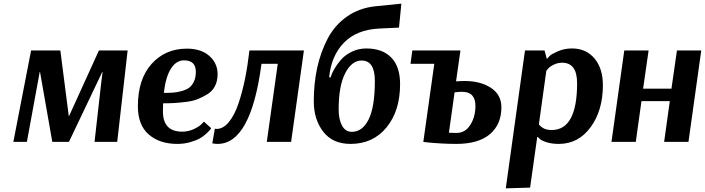

<svg xmlns="http://www.w3.org/2000/svg" viewBox="-20 -776 3855 1050"><path d="M678 -500 621 0H497L534 -328L541 -382H539L357 0H266L199 -382H197L192 -354L127 0H53L150 -500H310L356 -142H358L521 -500Z M1095 -111 1135 -75Q1133 -72 1128.5 -66Q1124 -60 1108 -45Q1092 -30 1072.5 -19Q1053 -8 1020 1.5Q987 11 950 11Q853 11 793.5 -40.5Q734 -92 734 -195Q734 -343 809 -426.5Q884 -510 1002 -510Q1080 -510 1125 -470Q1170 -430 1170 -370Q1170 -334 1156 -306Q1142 -278 1115.5 -261.5Q1089 -245 1061.5 -234Q1034 -223 996 -218.5Q958 -214 931.5 -212.5Q905 -211 872 -211Q871 -197 871 -167Q871 -56 976 -56Q1010 -56 1040 -70Q1070 -84 1083 -98ZM986 -446Q944 -446 915 -401Q886 -356 876 -268Q906 -268 927 -269.5Q948 -271 973.5 -278Q999 -285 1014.5 -296.5Q1030 -308 1040.5 -330Q1051 -352 1051 -383Q1051 -446 986 -446Z M1642 -500 1572 0H1439L1499 -427H1410Q1352 11 1170 11Q1156 11 1141 8L1155 -72Q1158 -71 1165 -71Q1201 -71 1232 -109Q1263 -147 1284.5 -211Q1306 -275 1320.5 -347.5Q1335 -420 1344 -500Z M2055 -620Q1930 -614 1860.5 -542Q1791 -470 1780 -353H1788Q1794 -374 1808 -398.5Q1822 -423 1845 -449.5Q1868 -476 1904.5 -493.5Q1941 -511 1983 -511Q2071 -511 2119.5 -461.5Q2168 -412 2168 -316Q2168 -170 2094 -79.5Q2020 11 1897 11Q1799 11 1747.5 -56Q1696 -123 1696 -222Q1696 -319 1714.5 -404.5Q1733 -490 1771.5 -564Q1810 -638 1877.5 -685.5Q1945 -733 2036 -742L2175 -756L2162 -625ZM1957 -445Q1904 -445 1868 -376Q1832 -307 1832 -177Q1832 -123 1850.5 -89Q1869 -55 1904 -55Q1962 -55 1996 -123Q2030 -191 2030 -334Q2030 -445 1957 -445Z M2498 -500 2474 -331Q2498 -333 2521 -333Q2608 -333 2665 -295.5Q2722 -258 2722 -189Q2722 -96 2659.5 -42.5Q2597 11 2475 11Q2437 11 2392 8.5Q2347 6 2321 3L2295 0L2355 -427H2225L2235 -500ZM2507 -274Q2490 -274 2466 -271L2435 -50Q2451 -49 2477 -49Q2524 -49 2552 -93Q2580 -137 2580 -197Q2580 -274 2507 -274Z M2746 254 2851 -500H2958L2970 -455H2972Q2977 -461 2986.5 -470.5Q2996 -480 3031 -495.5Q3066 -511 3108 -511Q3185 -511 3231 -456.5Q3277 -402 3277 -310Q3277 -172 3210 -80.5Q3143 11 3036 11Q2997 11 2968 1.5Q2939 -8 2930 -18L2921 -27H2918L2879 250ZM2969 -390 2968 -391 2927 -96Q2950 -65 2997 -65Q3136 -65 3136 -321Q3136 -433 3054 -433Q3030 -433 3008.5 -422.5Q2987 -412 2978 -401Z M3324 0 3394 -500H3527L3497 -291H3652L3682 -500H3815L3745 0H3612L3643 -223H3488L3457 0Z"/></svg>

Font: Arsenal
Style: Bold Italic
Weight: 700
Italic angle: -9°
Designer: Andrij Shevchenko
Foundry: Stairsfor.com
Version: Version 1.000